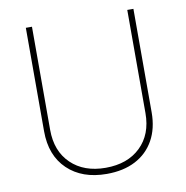

<svg xmlns="http://www.w3.org/2000/svg" viewBox="-80 -777 838 863"><g transform="rotate(-10 339.5 -345.0)"><path d="M339 10Q227 10 160.5 -53.5Q94 -117 94 -228V-700H122V-229Q122 -132 181 -75Q240 -18 339 -18Q439 -18 498 -75Q557 -132 557 -229V-700H585V-228Q585 -154 555 -100.5Q525 -47 470 -18.5Q415 10 339 10Z"/></g></svg>

Font: SUSE Thin
Style: Regular
Weight: 250
Designer: Rene Bieder
Foundry: SUSE
Version: Version 1.000